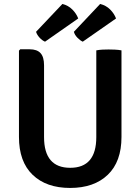

<svg xmlns="http://www.w3.org/2000/svg" viewBox="-20 -938 710 972"><path d="M595 -244.5Q595 -119.5 525.5 -53Q456 13.5 335 13.5Q214.5 13.5 145.2 -53Q76 -119.5 76 -244.5V-681.5L82.5 -688.5H130Q167.5 -688.5 185.2 -669Q203 -649.5 203 -607.5V-244Q203 -88.5 335.5 -88.5Q467.5 -88.5 467.5 -244V-683Q482.5 -686 499.2 -686.8Q516 -687.5 529.5 -687.5Q542.5 -687.5 561.2 -686.8Q580 -686 595 -683ZM487 -918Q517 -910.5 537.5 -890Q558 -869.5 567.5 -844.5L399 -727Q385.5 -733 371.8 -747.2Q358 -761.5 354 -777ZM296 -918Q325.5 -910.5 346 -890Q366.5 -869.5 376 -844.5L208 -727Q193.5 -733 180.2 -747.5Q167 -762 162.5 -777Z"/></svg>

Font: Signika Negative SemiBold
Style: Regular
Weight: 600
Designer: Anna Giedryś
Foundry: Anna Giedryś
Version: Version 2.000; ttfautohint (v1.8.3) -l 8 -r 50 -G 200 -x 9 -